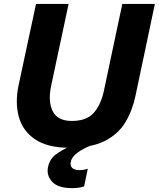

<svg xmlns="http://www.w3.org/2000/svg" viewBox="-20 -733 802 970"><path d="M331 13.5Q220.5 13.5 157.5 -29Q94.5 -71.5 75 -143.2Q55.5 -215 74 -302.5Q80 -329.5 89.8 -376Q99.5 -422.5 110.5 -473.5Q125.5 -543 137.5 -598.5Q149.5 -654 162 -713H326.5Q314 -654 302.2 -598.5Q290.5 -543 275.5 -474L238 -297.5Q222 -221.5 246 -171.8Q270 -122 343 -122Q417.5 -122 453.5 -162.8Q489.5 -203.5 504.5 -272.5L547 -473Q561.5 -542 573.5 -598.2Q585.5 -654.5 598 -713H762.5Q750 -654.5 738.2 -598.8Q726.5 -543 712 -473.5Q702.5 -430 693.2 -385.5Q684 -341 676.2 -304.5Q668.5 -268 664 -247Q648 -171.5 611.8 -112.8Q575.5 -54 508 -20.2Q440.5 13.5 331 13.5ZM345 217.5Q273 217.5 243.5 185.2Q214 153 222.5 111.5Q230.5 71 261.8 47.5Q293 24 337 5L343 -24L421 -33.5L445 0Q402 16 372 38Q342 60 337.5 85.5Q333.5 105.5 345.5 116Q357.5 126.5 381.5 126.5Q395 126.5 406 124.2Q417 122 423.5 119.5L405 209Q394 212.5 378.8 215Q363.5 217.5 345 217.5Z"/></svg>

Font: Commissioner
Style: Bold Italic
Weight: 700
Italic angle: -12°
Designer: Kostas Bartsokas
Foundry: Kostas Bartsokas
Version: Version 1.000; ttfautohint (v1.8.3)